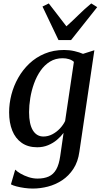

<svg xmlns="http://www.w3.org/2000/svg" viewBox="-20 -846 589 1116"><path d="M441.5 35.5Q433.5 94.5 406.5 135.5Q379.5 176.5 341.2 201.8Q303 227 258.8 238.5Q214.5 250 171 250Q147 250 122 246.5Q97 243 76 237.5Q55 232 43.5 225.5L68.5 140Q79 151 99.5 163Q120 175 146 183.5Q172 192 198 192Q236.5 192 263.5 179.8Q290.5 167.5 306.8 139Q323 110.5 330 61.5L349.5 -73.5Q334 -52.5 311.2 -33.2Q288.5 -14 259.5 -2Q230.5 10 196.5 10Q142.5 10 106 -15.8Q69.5 -41.5 51.2 -87.2Q33 -133 33 -193Q33 -244 46.2 -295.5Q59.5 -347 85.8 -393.5Q112 -440 150.5 -476.5Q189 -513 239.8 -534.2Q290.5 -555.5 353 -555.5Q384 -555.5 413 -548.8Q442 -542 462.5 -533L528.5 -554ZM409.5 -486.5Q398 -497 381 -502.2Q364 -507.5 344 -507.5Q302.5 -507.5 270.5 -487.8Q238.5 -468 215.5 -434.8Q192.5 -401.5 177.8 -360.5Q163 -319.5 156 -276.2Q149 -233 149 -194Q149 -159 154.5 -132.8Q160 -106.5 171 -88.5Q182 -70.5 197.5 -61.5Q213 -52.5 232 -52.5Q259.5 -52.5 284.2 -65.5Q309 -78.5 328.2 -99Q347.5 -119.5 358.5 -142.5ZM320 -613 227 -808 263.5 -826Q288 -794.5 313.8 -761Q339.5 -727.5 366 -693Q403 -726 436.8 -759.5Q470.5 -793 510.5 -826L545 -804.5L393 -613Z"/></svg>

Font: Merriweather 48pt Medium
Style: Italic
Weight: 500
Italic angle: -7.8°
Version: Version 2.101